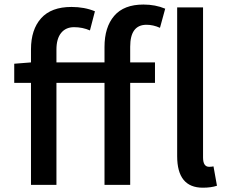

<svg xmlns="http://www.w3.org/2000/svg" viewBox="-20 -830 1040 862"><path d="M449.2 -549.8V-619.1Q449.2 -708 492.7 -758.8Q536.1 -809.6 624 -809.6Q677.7 -809.6 721.7 -791L698.2 -705.1Q668 -718.8 637.7 -718.8Q564.5 -718.8 564.5 -620.1V-549.8H675.8V-458H564.5V0H449.2V-458H233.4V0H119.1V-458H43.9V-543.9L119.1 -549.8V-608.4Q119.1 -697.3 164.6 -748Q210 -798.8 300.8 -798.8Q359.4 -798.8 406.2 -779.3L383.8 -693.4Q350.6 -708 312.5 -708Q275.4 -708 254.4 -682.1Q233.4 -656.2 233.4 -607.4V-549.8ZM938.5 -83 954.1 3.9Q927.7 12.7 890.6 12.7Q775.4 12.7 775.4 -128.9V-796.9H891.6V-123Q891.6 -81.1 918.9 -81.1Q928.7 -81.1 938.5 -83Z"/></svg>

Font: GenEi Gothic M SemiBold
Style: Regular
Weight: 500
Designer: o_tamon (Modified); [Source Han Sans]
Ryoko NISHIZUKA  (kana & ideographs); Paul D. Hunt (Latin, Greek & Cyrillic); Wenl
Version: Version 1.1a;Original Version 1.004